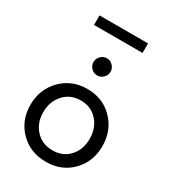

<svg xmlns="http://www.w3.org/2000/svg" viewBox="-193 -883 886 994"><g transform="rotate(30 250.0 -386.0)"><path d="M104 -726.5V-783.5H394V-726.5ZM248.5 -610.5Q269 -610.5 284.2 -595.2Q299.5 -580 299.5 -559Q299.5 -538 284.2 -523Q269 -508 248.5 -508Q227.5 -508 212.5 -523Q197.5 -538 197.5 -559Q197.5 -580 212.5 -595.2Q227.5 -610.5 248.5 -610.5ZM241.5 12Q147.5 12 86.5 -49.8Q25.5 -111.5 25.5 -204Q25.5 -297 86.8 -359.8Q148 -422.5 241.5 -422.5Q334.5 -422.5 395 -359.8Q455.5 -297 455.5 -204Q455.5 -111.5 395.2 -49.8Q335 12 241.5 12ZM379.5 -204.5Q379.5 -268.5 341.2 -311.2Q303 -354 241.5 -354Q179.5 -354 140.8 -311.2Q102 -268.5 102 -204.5Q102 -140.5 140.8 -98.5Q179.5 -56.5 241.5 -56.5Q303.5 -56.5 341.5 -98.2Q379.5 -140 379.5 -204.5Z"/></g></svg>

Font: League Spartan
Style: Regular
Weight: 350
Foundry: The League of Moveable Type
Version: Version 2.002